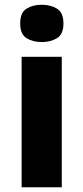

<svg xmlns="http://www.w3.org/2000/svg" viewBox="-20 -788 351 808"><path d="M156 -768Q193 -768 220 -751.5Q247 -735 247 -689Q247 -644 220 -627.5Q193 -611 156 -611Q118 -611 91.5 -627.5Q65 -644 65 -689Q65 -735 91.5 -751.5Q118 -768 156 -768ZM240 -549V0H71V-549Z"/></svg>

Font: Noto Sans Cherokee ExtraBold
Style: Regular
Weight: 800
Designer: Monotype Design Team
Foundry: Monotype Imaging Inc.
Version: Version 2.001; ttfautohint (v1.8.4.7-5d5b)